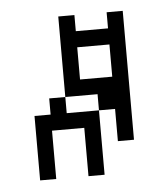

<svg xmlns="http://www.w3.org/2000/svg" viewBox="-37 -354 359 424"><g transform="rotate(-5 143.0 -142.5)"><path d="M178.6 35.7V-107.1H107.1V-142.9H71.4V-107.1H35.7V35.7H71.4V-71.4H142.9V35.7ZM250 -35.7V-321.4H214.3V-285.7H142.9V-321.4H107.1V-142.9H178.6V-107.1H214.3V-35.7ZM214.3 -178.6H142.9V-250H214.3Z"/></g></svg>

Font: Gossip Icons Low Pixel
Style: Regular
Weight: 500
Designer: Deborah Khodanovich
Version: Version 1.001;Glyphs 3.3.1 (3343)